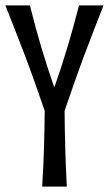

<svg xmlns="http://www.w3.org/2000/svg" viewBox="-20 -691 403 711"><path d="M363.3 -670.9Q346.2 -627.4 328.9 -582.8Q311.5 -538.1 293.5 -490Q275.4 -441.9 257.1 -389.9Q238.8 -337.9 219.2 -280.8Q219.7 -208.5 221.7 -139.4Q223.6 -70.3 227.5 0H136.2Q140.6 -70.3 142.8 -139.4Q145 -208.5 145.5 -280.8Q126 -337.9 107.4 -389.9Q88.9 -441.9 70.6 -490Q52.2 -538.1 34.7 -582.8Q17.1 -627.4 0 -670.9H90.8Q111.8 -586.4 134 -512.2Q156.2 -438 180.2 -370.1H182.1Q206.1 -438 228.5 -512.2Q251 -586.4 272.5 -670.9H363.3Z"/></svg>

Font: Crushed
Style: Regular
Weight: 400
Width: 3
Designer: Astigmatic (AOETI)
Foundry: Astigmatic (AOETI)
Version: Version 001.001